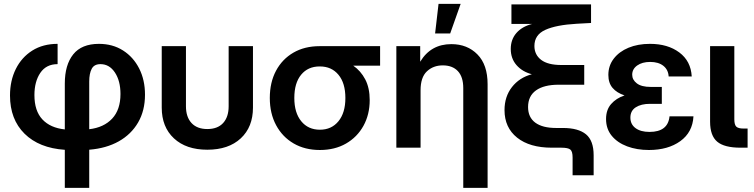

<svg xmlns="http://www.w3.org/2000/svg" viewBox="-20 -750 3830 975"><path d="M309.1 204.1V10.7Q178.7 2 104.7 -71Q30.8 -144 30.8 -265.1Q30.8 -340.3 60.3 -399.7Q89.8 -459 144 -493.2Q198.2 -527.3 272.5 -527.3V-424.3Q214.8 -424.3 184.8 -380.1Q154.8 -335.9 154.8 -267.1Q154.8 -187 195.1 -143.8Q235.4 -100.6 309.1 -92.8V-325.7Q309.1 -420.4 351.8 -473.9Q394.5 -527.3 482.4 -527.3Q551.8 -527.3 604.5 -493.9Q657.2 -460.4 686.8 -402.1Q716.3 -343.8 716.3 -269Q716.3 -188.5 681.4 -128.2Q646.5 -67.9 583 -32.2Q519.5 3.4 433.1 10.3V204.1ZM433.1 -93.8Q507.3 -102.5 549.6 -147.7Q591.8 -192.9 591.8 -272.5Q591.8 -338.9 563.7 -381.6Q535.6 -424.3 490.2 -424.3Q458 -424.3 445.6 -400.4Q433.1 -376.5 433.1 -336.4Z M1032.7 10.3Q925.3 10.3 863.3 -47.4Q801.3 -105 801.3 -203.6V-515.6H924.3V-210.4Q924.3 -155.8 952.6 -125.2Q981 -94.7 1032.7 -94.7Q1085 -94.7 1113 -125.2Q1141.1 -155.8 1141.1 -210.4V-515.6H1264.6V-203.6Q1264.6 -105 1202.6 -47.4Q1140.6 10.3 1032.7 10.3Z M1604.5 11.7Q1528.3 11.7 1471.2 -21.5Q1414.1 -54.7 1382.1 -114.3Q1350.1 -173.8 1350.1 -252.4Q1350.1 -331.5 1381.6 -390.6Q1413.1 -449.7 1470 -482.7Q1526.9 -515.6 1603 -515.6H1910.2V-416.5H1773.9Q1812 -390.1 1834.7 -346.9Q1857.4 -303.7 1857.4 -241.7Q1857.4 -168.5 1825.7 -111.1Q1793.9 -53.7 1737.1 -21Q1680.2 11.7 1604.5 11.7ZM1604.5 -412.6H1603Q1543.9 -412.6 1509.3 -370.6Q1474.6 -328.6 1474.6 -252.4Q1474.6 -177.2 1509.8 -134.3Q1544.9 -91.3 1604.5 -91.3Q1663.6 -91.3 1698.7 -134.3Q1733.9 -177.2 1733.9 -252.4Q1733.9 -328.1 1698.7 -370.4Q1663.6 -412.6 1604.5 -412.6Z M2115.7 -291.5V0H1992.7V-515.6H2113.8V-436.5Q2167.5 -525.9 2272 -525.9Q2353 -525.9 2404.5 -473.6Q2456.1 -421.4 2456.1 -322.3V204.1H2332.5V-302.7Q2332.5 -359.4 2305.2 -388.7Q2277.8 -418 2228.5 -418Q2180.2 -418 2147.9 -387.7Q2115.7 -357.4 2115.7 -291.5ZM2189.5 -580.1 2207 -730.5H2319.3L2266.1 -580.1Z M2887.7 140.1V49.3Q2887.7 19 2876.2 9.5Q2864.7 0 2830.6 0H2782.2Q2669.9 0 2606 -51Q2542 -102.1 2542 -190.9Q2542 -259.3 2579.6 -307.6Q2617.2 -356 2680.7 -373Q2632.3 -385.7 2603 -419.2Q2573.7 -452.6 2573.7 -501.5Q2573.7 -549.3 2602.3 -582.3Q2630.9 -615.2 2682.1 -628.4H2577.1V-727.5H2981.4V-633.3L2909.2 -629.4Q2804.7 -623.5 2749.3 -598.4Q2693.8 -573.2 2693.8 -516.6Q2693.8 -472.2 2728 -446Q2762.2 -419.9 2830.6 -419.9H2946.8V-319.8H2816.9Q2742.2 -319.8 2701.9 -291Q2661.6 -262.2 2661.6 -206.5Q2661.6 -154.3 2698.2 -127.2Q2734.9 -100.1 2804.2 -100.1H2838.9Q2916.5 -100.1 2955.6 -68.1Q2994.6 -36.1 2994.6 38.6V140.1Z M3275.4 11.7Q3213.9 11.7 3164.6 -6.8Q3115.2 -25.4 3086.4 -60.5Q3057.6 -95.7 3057.6 -145.5Q3057.6 -192.4 3083.3 -221.7Q3108.9 -251 3151.4 -265.6Q3112.3 -278.3 3090.8 -303.5Q3069.3 -328.6 3069.3 -369.6Q3069.3 -416.5 3096.7 -452.1Q3124 -487.8 3171.6 -507.6Q3219.2 -527.3 3280.8 -527.3Q3371.1 -527.3 3429.7 -483.6Q3488.3 -439.9 3492.7 -361.8H3375.5Q3373.5 -396 3348.6 -415.8Q3323.7 -435.5 3281.7 -435.5Q3241.2 -435.5 3215.8 -417.5Q3190.4 -399.4 3190.4 -370.6Q3190.4 -344.7 3213.9 -326.7Q3237.3 -308.6 3284.7 -308.6H3340.8V-222.7H3280.3Q3235.8 -222.7 3208.5 -205.1Q3181.2 -187.5 3181.2 -152.8Q3181.2 -118.7 3207.3 -99.4Q3233.4 -80.1 3278.3 -80.1Q3372.1 -80.1 3379.9 -159.2H3501.5Q3497.1 -78.1 3434.6 -33.2Q3372.1 11.7 3275.4 11.7Z M3740.7 0Q3658.2 0 3622.1 -30.5Q3585.9 -61 3585.9 -131.8V-515.6H3709V-144Q3709 -116.7 3719 -106.9Q3729 -97.2 3755.9 -97.2H3776.4V0Z"/></svg>

Font: Inter Display SemiBold
Style: Regular
Weight: 600
Designer: Rasmus Andersson
Foundry: rsms
Version: Version 4.001;git-9221beed3